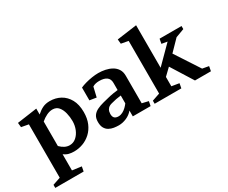

<svg xmlns="http://www.w3.org/2000/svg" viewBox="-143 -1210 2243 1888"><g transform="rotate(-30 978.0 -266.0)"><path d="M33 -458 28 -509 254 -541V-474Q288 -505 323 -522Q358 -539 405 -539Q471 -539 524.5 -509.5Q578 -480 610 -422Q642 -364 642 -278Q642 -206 619 -152Q596 -98 556.5 -61.5Q517 -25 468 -7Q419 11 367 11Q337 11 309.5 4.5Q282 -2 254 -23V161L358 175L348 228H26V193L114 163V-443ZM386 -454Q354 -454 319.5 -437.5Q285 -421 254 -394V-116Q305 -64 360 -64Q402 -64 434 -91.5Q466 -119 484 -163Q502 -207 502 -257Q502 -303 491 -348.5Q480 -394 455 -424Q430 -454 386 -454Z M823 -338 747 -350V-495Q773 -507 809 -517Q845 -527 883.5 -533Q922 -539 956 -539Q995 -539 1034 -531Q1073 -523 1106 -504.5Q1139 -486 1158.5 -455.5Q1178 -425 1178 -380V-68L1250 -51L1240 0H1038V-66Q1008 -30 964 -11Q920 8 876 8Q849 8 820.5 3.5Q792 -1 767.5 -14.5Q743 -28 728 -54Q713 -80 713 -123Q713 -167 731.5 -193.5Q750 -220 783 -236Q816 -252 859 -263Q908 -276 946 -284.5Q984 -293 1038 -299V-381Q1038 -467 924 -467Q903 -467 883.5 -462.5Q864 -458 849 -448ZM858 -131Q858 -99 873 -84.5Q888 -70 918 -70Q942 -70 965 -82Q988 -94 1007 -112.5Q1026 -131 1038 -148V-237Q1006 -233 981.5 -228.5Q957 -224 925 -215Q894 -207 879.5 -191Q865 -175 861.5 -158.5Q858 -142 858 -131Z M1514 -67 1599 -53 1589 0H1286V-35L1374 -65V-663L1293 -678L1288 -729L1514 -760V-277L1702 -466L1638 -477L1648 -530H1897V-495L1800 -459L1684 -340L1863 -66L1935 -53L1925 0H1744L1590 -246L1514 -173Z"/></g></svg>

Font: Brawler
Style: Bold
Weight: 700
Designer: Oleg Frolov, Haley Fiege
Foundry: Oleg Frolov, Haley Fiege
Version: Version 1.101; ttfautohint (v1.8.3)